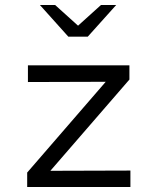

<svg xmlns="http://www.w3.org/2000/svg" viewBox="-20 -750 640 770"><path d="M89 0V-58L404 -422L92 -421V-488H499V-431L182 -65L503 -66V0ZM254 -603 140 -730H201L293 -647L385 -730H446L332 -603Z"/></svg>

Font: Red Hat Mono
Style: Regular
Weight: 400
Designer: Pentagram, MCKL
Foundry: Pentagram, MCKL
Version: Version 1.023